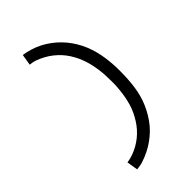

<svg xmlns="http://www.w3.org/2000/svg" viewBox="-295 -935 1189 1189"><g transform="rotate(-45 300.0 -340.0)"><path d="M159 161 147 88Q174 84 199.5 75Q225 66 249 52.5Q273 39 294 22Q315 5 332.5 -15Q350 -35 364.5 -58Q379 -81 390.5 -105.5Q402 -130 409.5 -156Q417 -182 422 -208.5Q427 -235 430 -267Q433 -299 433 -317V-340Q433 -367 431.5 -394Q430 -421 426 -448Q422 -475 415.5 -501.5Q409 -528 399.5 -553Q390 -578 377 -602Q364 -626 347.5 -647.5Q331 -669 311 -687.5Q291 -706 268.5 -721Q246 -736 217 -749Q188 -762 170 -765L147 -768L159 -841Q191 -836 222 -826.5Q253 -817 282 -802Q311 -787 337 -767.5Q363 -748 385.5 -725Q408 -702 427 -675Q446 -648 460.5 -619Q475 -590 485 -559.5Q495 -529 501.5 -497Q508 -465 511.5 -427Q515 -389 515 -368V-340Q515 -308 513 -275.5Q511 -243 506.5 -210.5Q502 -178 493.5 -147Q485 -116 472 -86Q459 -56 442 -28Q425 0 404.5 24.5Q384 49 359 70Q334 91 306.5 108Q279 125 243.5 139.5Q208 154 187 157Z"/></g></svg>

Font: R Plex Mono
Style: Regular
Weight: 400
Monospace: yes
Designer: Belleve Invis
Foundry: Belleve Invis
Version: Version 31.8.0